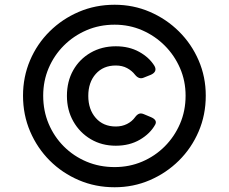

<svg xmlns="http://www.w3.org/2000/svg" viewBox="-20 -777 964 809"><path d="M463 12Q382 12 312 -18Q242 -48 189.5 -100.5Q137 -153 107 -223Q77 -293 77 -374Q77 -453 106.5 -522.5Q136 -592 189 -644.5Q242 -697 312 -727Q382 -757 463 -757Q542 -757 611.5 -727Q681 -697 734 -644.5Q787 -592 817 -522.5Q847 -453 847 -374Q847 -293 817 -223Q787 -153 734 -100.5Q681 -48 611.5 -18Q542 12 463 12ZM463 -73Q525 -73 579 -96Q633 -119 674 -160Q715 -201 738.5 -255.5Q762 -310 762 -374Q762 -436 738.5 -490Q715 -544 674 -585Q633 -626 579 -649.5Q525 -673 463 -673Q399 -673 344.5 -649.5Q290 -626 249 -585Q208 -544 185 -490Q162 -436 162 -374Q162 -310 185 -255.5Q208 -201 249 -160Q290 -119 344.5 -96Q399 -73 463 -73ZM468 -163Q409 -163 362.5 -190.5Q316 -218 289 -265.5Q262 -313 262 -373Q262 -434 288.5 -481Q315 -528 362 -555Q409 -582 468 -582Q524 -582 566.5 -558.5Q609 -535 631 -499Q644 -475 616 -462L586 -450Q566 -441 549 -462Q536 -479 515.5 -490Q495 -501 468 -501Q415 -501 383.5 -465.5Q352 -430 352 -373Q352 -316 383.5 -280Q415 -244 468 -244Q494 -244 515 -254.5Q536 -265 549 -283Q557 -294 565.5 -297.5Q574 -301 586 -296L617 -283Q644 -271 634 -252Q613 -214 569.5 -188.5Q526 -163 468 -163Z"/></svg>

Font: Pitagon Sans Text SemiBold
Style: Regular
Weight: 600
Designer: Travis Tran
Foundry: Pitagon
Version: Version 1.001; ttfautohint (v1.8.4.7-5d5b);gftools[0.9.26]